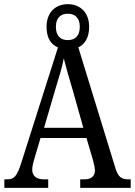

<svg xmlns="http://www.w3.org/2000/svg" viewBox="-20 -904 649 924"><path d="M1 0H212V-41H190C155 -41 135 -58 135 -88C135 -103 141 -126 146 -142L175 -240H396L427 -135C432 -116 437 -95 437 -84C437 -57 419 -41 389 -41H366V0H609V-41H597C565 -41 549 -52 536 -93L357 -676C389 -691 409 -724 409 -775C409 -846 364 -884 306 -884C249 -884 204 -846 204 -775C204 -722 225 -689 259 -676L82 -119C61 -55 48 -41 16 -41H1ZM306 -711C273 -711 249 -729 249 -775C249 -821 275 -838 306 -838C338 -838 364 -821 364 -775C364 -728 338 -711 306 -711ZM192 -289 248 -480C264 -533 280 -583 287 -623C297 -582 312 -530 330 -470L381 -289Z"/></svg>

Font: Noto Serif Lao Cond
Style: Regular
Weight: 400
Width: 3
Designer: Monotype Design Team
Foundry: Monotype Imaging Inc.
Version: Version 2.004